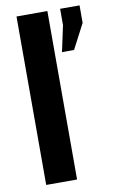

<svg xmlns="http://www.w3.org/2000/svg" viewBox="-87 -809 510 855"><g transform="rotate(-10 168.0 -381.0)"><path d="M190.4 0Q155.3 0 50.8 0Q50.8 -119.1 50.8 -476.6Q50.8 -547.9 50.8 -761.7Q85.9 -761.7 190.4 -761.7Q190.4 -571.3 190.4 0ZM335.9 -682.6Q321.3 -654.3 277.3 -570.3Q263.7 -570.3 222.7 -570.3Q228.5 -599.6 248 -687.5Q248 -706.1 248 -761.7Q270.5 -761.7 335.9 -761.7Q335.9 -741.2 335.9 -682.6Z"/></g></svg>

Font: Noto Sans Hebrew DECATHLON 
Style: Bold
Weight: 400
Designer: Monotype Design Team
Version: Version 2.000;GOOG;noto-fonts:20170220:a8a215d2e889